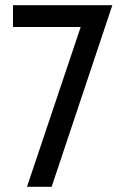

<svg xmlns="http://www.w3.org/2000/svg" viewBox="-20 -720 463 740"><path d="M413 -700 179 0H84L291 -616H30V-700Z"/></svg>

Font: Cabin Condensed
Style: Regular
Weight: 400
Width: 3
Designer: Pablo Impallari
Foundry: Pablo Impallari. http://www.impallari.com Igino Marini. http://www.ikern.com
Version: Version 2.200